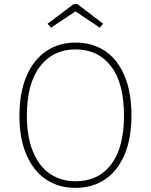

<svg xmlns="http://www.w3.org/2000/svg" viewBox="-20 -899 730 929"><path d="M616 -340Q616 -230 583 -151.5Q550 -73 489 -31.5Q428 10 345 10Q264 10 203 -30.5Q142 -71 108 -150Q74 -229 74 -339Q74 -450 108 -530Q142 -610 203.5 -651.5Q265 -693 345 -693Q427 -693 488 -652.5Q549 -612 582.5 -532.5Q616 -453 616 -340ZM110 -339Q110 -237 139.5 -165.5Q169 -94 222 -58Q275 -22 345 -22Q456 -22 518 -103.5Q580 -185 580 -340Q580 -497 517 -578.5Q454 -660 345 -660Q237 -660 173.5 -577.5Q110 -495 110 -339ZM210 -784 336 -879H355L479 -784L463 -765L345 -844L227 -765Z"/></svg>

Font: FiraGO UltraLight
Style: Regular
Weight: 200
Designer: bBox Type
Foundry: bBox Type GmbH
Version: Version 1.001